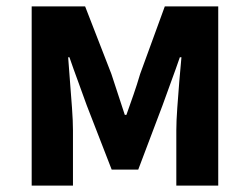

<svg xmlns="http://www.w3.org/2000/svg" viewBox="-20 -580 780 600"><path d="M79 0V-560H246L328 -349Q339 -315 349.5 -283.5Q360 -252 370 -221H375Q386 -252 397 -283.5Q408 -315 418 -349L495 -560H662V0H531V-173Q531 -201 534 -243Q537 -285 540.5 -328Q544 -371 547 -401H542Q530 -366 515 -325.5Q500 -285 488 -251L412 -50H329L251 -251Q239 -285 224 -325.5Q209 -366 197 -401H193Q195 -371 198.5 -328Q202 -285 205 -243Q208 -201 208 -173V0Z"/></svg>

Font: Noto Sans KR
Style: Bold
Weight: 700
Designer: Ryoko NISHIZUKA  (kana, bopomofo & ideographs); Paul D. Hunt (Latin, Greek & Cyrillic); Sandoll Communications , Soo-you
Foundry: Adobe
Version: Version 2.004-H2;hotconv 1.0.118;makeotfexe 2.5.65603